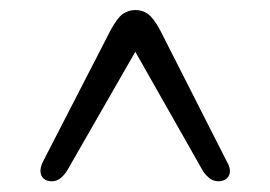

<svg xmlns="http://www.w3.org/2000/svg" viewBox="-20 -732 525 373"><path d="M263 -666.5H223L375 -398.5Q385.5 -384 396.2 -381Q407 -378 416.5 -382.5Q425 -387 426.5 -396.5Q428 -406 420.5 -418.5L290.5 -674.5Q277.5 -698 267 -705.2Q256.5 -712.5 243 -712.5Q229.5 -712.5 219 -705.2Q208.5 -698 195.5 -674.5L64 -419Q57.5 -406.5 58.8 -396.8Q60 -387 68.5 -382.5Q78 -378 88.5 -381Q99 -384 109.5 -399Z"/></svg>

Font: Fraunces 10pt
Style: Regular
Weight: 400
Version: Version 1.000;[b76b70a41]